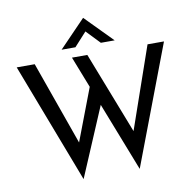

<svg xmlns="http://www.w3.org/2000/svg" viewBox="-101 -1053 1210 1190"><g transform="rotate(-10 504.0 -458.0)"><path d="M682.6 32.2 513.7 -400.4 329.1 34.2 41 -719.7H154.3L340.8 -194.3L465.8 -522.5L388.7 -719.7H485.4L685.5 -205.1L864.3 -719.7H967.8ZM581.1 -779.3 499 -865.2 420.9 -779.3H334L499 -950.2H500L668 -779.3Z"/></g></svg>

Font: Josefin Sans CFJ
Style: Regular
Weight: 400
Designer: Santiago Orozco
Foundry: Typemade
Version: Version 2.000